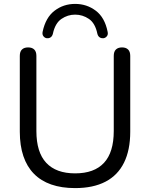

<svg xmlns="http://www.w3.org/2000/svg" viewBox="-20 -955 769 984"><path d="M365 9Q295.5 9 242.5 -9.5Q189.5 -28 153.8 -64.5Q118 -101 99.8 -155Q81.5 -209 81.5 -280V-668.5Q81.5 -690.5 92.5 -701.2Q103.5 -712 124 -712Q144.5 -712 155.5 -701.2Q166.5 -690.5 166.5 -668.5V-283.5Q166.5 -174.5 217 -120.5Q267.5 -66.5 365 -66.5Q463 -66.5 513 -120.5Q563 -174.5 563 -283.5V-668.5Q563 -690.5 574 -701.2Q585 -712 605.5 -712Q625.5 -712 636.5 -701.2Q647.5 -690.5 647.5 -668.5V-280Q647.5 -186 615.5 -121.2Q583.5 -56.5 520.5 -23.8Q457.5 9 365 9ZM220.5 -759Q210 -760 202.8 -769Q195.5 -778 198.5 -792.5Q214 -865.5 259.8 -900.2Q305.5 -935 365 -935Q424.5 -935 470.8 -900.2Q517 -865.5 531.5 -792.5Q535 -778 527.5 -769Q520 -760 509.5 -759Q501 -758.5 494.5 -761.5Q488 -764.5 484.2 -770Q480.5 -775.5 479 -782Q468 -836 435.8 -858Q403.5 -880 365 -880Q327 -880 294.8 -858Q262.5 -836 251 -782Q249.5 -775.5 245.8 -770Q242 -764.5 235.8 -761.5Q229.5 -758.5 220.5 -759Z"/></svg>

Font: Nunito ExtraLight
Style: Regular
Weight: 200
Designer: Vernon Adams
Foundry: Vernon Adams
Version: Version 3.602;April 4, 2023;FontCreator 14.0.0.2856 64-bit